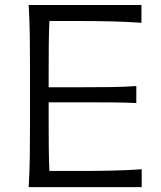

<svg xmlns="http://www.w3.org/2000/svg" viewBox="-20 -764 659 784"><path d="M97.2 0Q100.6 -62.5 101.6 -120.1Q102.5 -177.7 102.5 -246.6V-495.6Q102.5 -564.9 101.6 -622.8Q100.6 -680.7 97.2 -743.7H557.6V-670.9Q504.4 -674.8 443.8 -676.5Q383.3 -678.2 300.8 -678.2H181.6Q179.7 -630.9 179.2 -584.5Q178.7 -538.1 178.7 -484.4V-407.7H308.6Q381.3 -407.7 434.3 -408.4Q487.3 -409.2 536.6 -412.6V-343.3Q484.4 -345.7 431.6 -345.9Q378.9 -346.2 307.6 -346.2H178.7V-257.8Q178.7 -204.6 179.2 -158.7Q179.7 -112.8 181.6 -65.9H307.6Q377 -65.9 439 -67.4Q501 -68.8 558.6 -72.8V0Z"/></svg>

Font: Pinar DS1 Regular
Style: Regular
Weight: 400
Designer: Amin Abedi
Version: Version 3.000